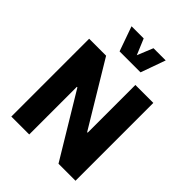

<svg xmlns="http://www.w3.org/2000/svg" viewBox="-267 -1117 1259 1259"><g transform="rotate(45 362.0 -488.0)"><path d="M494.1 -721.7H660.6V0H502.9L236.3 -441.9H231.4V0H65.4V-721.7H222.7L489.3 -279.3H494.1ZM204.1 -976.1H316.9L362.8 -866.2L407.7 -976.1H521L459.5 -804.2H265.1Z"/></g></svg>

Font: Estedad-FD ExtraBold
Style: Regular
Weight: 800
Designer: Amin Abedi
Version: Version 7.3